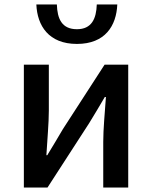

<svg xmlns="http://www.w3.org/2000/svg" viewBox="-20 -841 682 861"><path d="M87 0H193L380 -289C400 -321 430 -372 450 -406H455C450 -335 443 -262 443 -205V0H555V-551H449L262 -262C243 -229 212 -178 192 -145H188C192 -215 199 -288 199 -345V-551H87ZM325 -644C452 -644 502 -726 506 -821H414C412 -757 391 -710 325 -710C257 -710 237 -757 235 -821H143C147 -726 198 -644 325 -644Z"/></svg>

Font: Noto Sans JP Medium
Style: Regular
Weight: 500
Designer: Ryoko NISHIZUKA 西塚涼子 (kana, bopomofo & ideographs); Paul D. Hunt (Latin, Greek & Cyrillic); Sandoll Communications 산돌커뮤니
Foundry: Adobe
Version: Version 2.004;hotconv 1.0.118;makeotfexe 2.5.65603